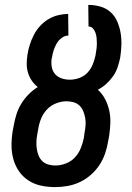

<svg xmlns="http://www.w3.org/2000/svg" viewBox="-20 -755 540 783"><path d="M205 8Q175 8 147 2Q119 -4 96 -19Q73 -34 57.5 -56.5Q42 -79 34.5 -106Q27 -133 27 -162.5Q27 -192 32 -222L36 -243Q40 -266 47 -288.5Q54 -311 66.5 -331.5Q79 -352 96 -369.5Q113 -387 134 -400Q120 -411 110 -425.5Q100 -440 94.5 -457.5Q89 -475 89 -494Q89 -513 92 -532Q95 -552 101.5 -572.5Q108 -593 118 -612.5Q128 -632 143 -648.5Q158 -665 177 -676.5Q196 -688 217 -693Q238 -698 258 -698L259 -610Q244 -610 231 -600Q218 -590 210.5 -576.5Q203 -563 198.5 -549Q194 -535 192 -520L191 -518Q188 -500 191 -482.5Q194 -465 204.5 -453Q215 -441 231 -435.5Q247 -430 265 -430Q284 -430 303.5 -437Q323 -444 337 -459Q351 -474 358.5 -493Q366 -512 370 -531V-533Q372 -544 373.5 -555.5Q375 -567 375 -578Q375 -589 374 -600Q373 -611 369.5 -621Q366 -631 359 -639Q352 -647 341 -647L340 -735Q366 -735 390 -728Q414 -721 431.5 -705Q449 -689 458.5 -666.5Q468 -644 472 -620Q476 -596 475 -570Q474 -544 470 -519Q466 -500 459.5 -480.5Q453 -461 441 -444Q429 -427 413.5 -413Q398 -399 379 -389Q397 -373 408.5 -351Q420 -329 425.5 -304Q431 -279 430 -253Q429 -227 425 -200L421 -179Q417 -154 408.5 -129Q400 -104 385.5 -82Q371 -60 350.5 -42Q330 -24 305.5 -12.5Q281 -1 255.5 3.5Q230 8 205 8ZM206 -80Q227 -80 249 -88.5Q271 -97 286 -113.5Q301 -130 309.5 -151Q318 -172 322 -193L325 -215Q328 -230 329 -245Q330 -260 327.5 -274Q325 -288 319.5 -301.5Q314 -315 304 -324.5Q294 -334 280 -338Q266 -342 251 -342Q230 -342 208.5 -333.5Q187 -325 171.5 -308.5Q156 -292 147.5 -271Q139 -250 136 -229L132 -207Q129 -192 128.5 -177Q128 -162 130 -148Q132 -134 137.5 -120.5Q143 -107 153 -97.5Q163 -88 177 -84Q191 -80 206 -80Z"/></svg>

Font: Iosevka Curly Semibold
Style: Italic
Weight: 600
Italic angle: -9°
Monospace: yes
Designer: Belleve Invis
Foundry: Belleve Invis
Version: Version 22.1.2; ttfautohint (v1.8.4)